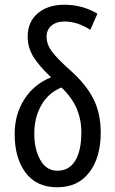

<svg xmlns="http://www.w3.org/2000/svg" viewBox="-20 -782 488 812"><path d="M392 -724 362 -656Q307 -691 253 -691Q218 -691 197.5 -673.5Q177 -656 177 -627Q177 -593 201.5 -561.5Q226 -530 278 -484Q345 -424 375.5 -363Q406 -302 406 -221Q406 -117 358 -53.5Q310 10 222 10Q134 10 88 -52Q42 -114 42 -215Q42 -299 83.5 -363Q125 -427 196 -455Q146 -502 121.5 -541.5Q97 -581 97 -626Q97 -690 140 -726Q183 -762 252 -762Q329 -762 392 -724ZM125 -217Q125 -151 150.5 -105.5Q176 -60 223 -60Q272 -60 298 -102Q324 -144 324 -223Q324 -277 304 -323.5Q284 -370 240 -412Q185 -390 155 -337.5Q125 -285 125 -217Z"/></svg>

Font: Noto Sans UI Cond
Style: Regular
Weight: 400
Width: 3
Designer: Monotype Design Team
Foundry: Monotype Imaging Inc.
Version: Version 1.001